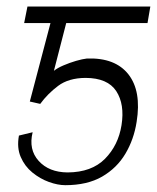

<svg xmlns="http://www.w3.org/2000/svg" viewBox="-20 -548 472 577"><path d="M100.9 -235.8 69.6 -242.9 131.7 -478.7H52.6L62.5 -528.4H431.8L423.3 -478.7H179L142 -335.2Q152.7 -343.8 171 -351.6Q189.3 -359.4 208.6 -365.1Q228 -370.7 241.5 -372.2Q326.3 -375 365.9 -324.6Q405.5 -274.1 390.6 -181.8Q382.5 -129.3 356.9 -86.1Q331.3 -43 286.8 -17.2Q242.2 8.5 176.1 8.5Q153.8 8.5 127.1 -1.1Q100.5 -10.7 77.4 -29.5Q54.3 -48.3 42.3 -76.2Q30.2 -104 36.9 -140.6L78.1 -150.6Q65.3 -98.7 96.2 -64.5Q127.1 -30.2 183.2 -29.8Q255.3 -30.2 295.5 -70.8Q335.6 -111.5 345.2 -171.9Q355.1 -234.7 329.4 -274.1Q303.6 -313.6 237.2 -313.9Q186.1 -313.6 154.5 -289.8Q122.9 -266 100.9 -235.8Z"/></svg>

Font: Inter Thin  BETA
Style: Italic
Weight: 100
Italic angle: -9.39999°
Designer: Rasmus Andersson
Foundry: rsms
Version: Version 3.011;git-f93a4a705